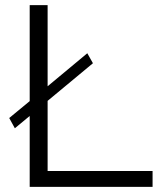

<svg xmlns="http://www.w3.org/2000/svg" viewBox="-20 -730 630 750"><path d="M166 -62V-336L343 -483L321 -522L166 -393V-710H96V-335L16 -269L38 -229L96 -277V0H576V-62Z"/></svg>

Font: FIGSv2-sans-serif
Style: Regular
Weight: 400
Designer: Matt McInerney, Pablo Impallari, Rodrigo Fuenzalida,Mirko Velimirovic
Foundry: Matt McInerney, Pablo Impallari, Rodrigo Fuenzalida
Version: Version 4.021;hotconv 1.0.109;makeotfexe 2.5.65596